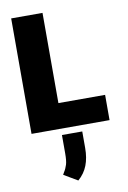

<svg xmlns="http://www.w3.org/2000/svg" viewBox="-111 -792 793 1191"><g transform="rotate(-10 285.5 -196.0)"><path d="M538.4 0H46.9V-727.3H244.3V-159.1H538.4ZM282.7 335.2 196 284.1Q198.5 279.5 200.6 275.6Q202.8 271.7 204.9 268.1Q210.9 258.9 215.7 248Q220.5 237.2 224.4 225.1Q231.5 202.1 231.5 155.5V39.8H359.4V143.5Q359.4 206 341.1 253.2Q322.8 300.4 282.7 335.2Z"/></g></svg>

Font: Linik Sans Black
Style: Regular
Weight: 900
Designer: Fonts by Rasmus Andersson / Changes by Cristiano Sobral with parts from Marc Monis
Foundry: rsms
Version: Version 3.020; ttfautohint (v1.6)